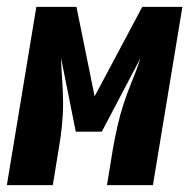

<svg xmlns="http://www.w3.org/2000/svg" viewBox="-39 -540 559 560"><path d="M-19 0 67 -520H184L237 -259L376 -520H493L407 0H273L290 -104Q296 -138 303.5 -171.5Q311 -205 322 -238.5Q333 -272 346.5 -304.5Q360 -337 371 -371L258 -156H182L139 -371Q140 -337 142.5 -304.5Q145 -272 145 -238.5Q145 -205 141.5 -171.5Q138 -138 132 -104L115 0Z"/></svg>

Font: Iosevka Curly Heavy
Style: Italic
Weight: 900
Italic angle: -9°
Monospace: yes
Designer: Belleve Invis
Foundry: Belleve Invis
Version: Version 22.1.2; ttfautohint (v1.8.4)